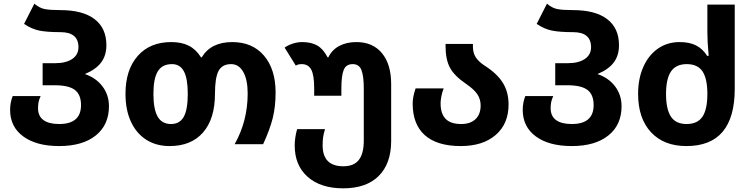

<svg xmlns="http://www.w3.org/2000/svg" viewBox="-20 -785 4089 1045"><path d="M35 -187Q35 -226 49 -262H201Q193 -244 190 -229.5Q187 -215 187 -196Q187 -153 216.5 -131.5Q246 -110 302 -110Q421 -110 421 -213Q421 -270 387.5 -295.5Q354 -321 278 -321H212V-441H279Q339 -441 373 -464Q407 -487 407 -528Q407 -610 309 -610Q236 -610 194 -618.5Q152 -627 111 -655L167 -765Q195 -741 224 -735.5Q253 -730 309 -730Q430 -730 494.5 -681Q559 -632 559 -539Q559 -483 530.5 -445Q502 -407 442 -382Q503 -361 538 -314.5Q573 -268 573 -207Q573 -105 501 -47.5Q429 10 302 10Q178 10 106.5 -42.5Q35 -95 35 -187Z M663 -274Q663 -405 729.5 -480.5Q796 -556 912 -556Q969 -556 1008 -536Q1047 -516 1074 -473H1078Q1128 -556 1244 -556Q1354 -556 1417 -482Q1480 -408 1480 -281Q1480 -205 1464.5 -142.5Q1449 -80 1412 0H1257Q1328 -126 1328 -276Q1328 -351 1304 -393.5Q1280 -436 1238 -436Q1189 -436 1169.5 -399Q1150 -362 1150 -274Q1150 -139 1085.5 -64.5Q1021 10 903 10Q830 10 776 -24.5Q722 -59 692.5 -123Q663 -187 663 -274ZM1002 -274Q1002 -357 981 -396.5Q960 -436 916 -436Q863 -436 839 -397Q815 -358 815 -274Q815 -191 838 -150.5Q861 -110 911 -110Q958 -110 980 -149Q1002 -188 1002 -274Z M1584 7Q1584 -35 1597 -82H1749Q1741 -56 1738.5 -37Q1736 -18 1736 6Q1736 120 1849 120Q1906 120 1933 85.5Q1960 51 1960 -20V-303Q1960 -370 1947.5 -403Q1935 -436 1900 -436Q1863 -436 1850.5 -404Q1838 -372 1838 -305V-264H1690V-305Q1690 -376 1674 -406Q1658 -436 1622 -436Q1602 -436 1590 -428L1529 -526Q1549 -540 1574.5 -548Q1600 -556 1624 -556Q1674 -556 1706.5 -537.5Q1739 -519 1763 -473H1767Q1787 -514 1826.5 -535Q1866 -556 1920 -556Q2009 -556 2059 -495.5Q2109 -435 2109 -327V-18Q2109 105 2041.5 172.5Q1974 240 1848 240Q1725 240 1654.5 177.5Q1584 115 1584 7Z M2226 -222Q2226 -257 2242 -304H2395Q2387 -285 2382.5 -262Q2378 -239 2378 -223Q2378 -166 2405.5 -138Q2433 -110 2490 -110Q2540 -110 2568 -136.5Q2596 -163 2596 -211Q2596 -245 2578 -272Q2560 -299 2516 -329Q2453 -372 2429 -416.5Q2405 -461 2405 -535V-546H2554V-530Q2554 -497 2569.5 -473Q2585 -449 2619 -427Q2686 -384 2717 -334Q2748 -284 2748 -216Q2748 -111 2678 -50.5Q2608 10 2488 10Q2359 10 2292.5 -49Q2226 -108 2226 -222Z M2825 -187Q2825 -226 2839 -262H2991Q2983 -244 2980 -229.5Q2977 -215 2977 -196Q2977 -153 3006.5 -131.5Q3036 -110 3092 -110Q3211 -110 3211 -213Q3211 -270 3177.5 -295.5Q3144 -321 3068 -321H3002V-441H3069Q3129 -441 3163 -464Q3197 -487 3197 -528Q3197 -610 3099 -610Q3026 -610 2984 -618.5Q2942 -627 2901 -655L2957 -765Q2985 -741 3014 -735.5Q3043 -730 3099 -730Q3220 -730 3284.5 -681Q3349 -632 3349 -539Q3349 -483 3320.5 -445Q3292 -407 3232 -382Q3293 -361 3328 -314.5Q3363 -268 3363 -207Q3363 -105 3291 -47.5Q3219 10 3092 10Q2968 10 2896.5 -42.5Q2825 -95 2825 -187Z M3453 -274Q3453 -357 3481.5 -421Q3510 -485 3561 -520.5Q3612 -556 3679 -556Q3732 -556 3768 -538Q3804 -520 3829 -481H3837Q3830 -558 3830 -610V-760H3979V-302Q3979 10 3716 10Q3593 10 3523 -65.5Q3453 -141 3453 -274ZM3830 -274Q3830 -357 3803.5 -396.5Q3777 -436 3718 -436Q3659 -436 3632 -396Q3605 -356 3605 -274Q3605 -191 3631.5 -150.5Q3658 -110 3717 -110Q3776 -110 3803 -149.5Q3830 -189 3830 -274Z"/></svg>

Font: Noto Sans Georgian
Style: Regular
Weight: 600
Designer: Monotype Design team
Foundry: Monotype Imaging Inc.
Version: Version 1.000